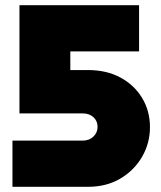

<svg xmlns="http://www.w3.org/2000/svg" viewBox="-20 -720 620 740"><path d="M28 0V-178H298Q324 -178 340 -193.5Q356 -209 356 -231Q356 -254 340 -268.5Q324 -283 298 -283H55V-700H516V-522H251V-450H319Q391 -450 444.5 -421Q498 -392 528 -342Q558 -292 558 -230Q558 -168 527.5 -115.5Q497 -63 443.5 -31.5Q390 0 319 0Z"/></svg>

Font: MuseoModerno Black
Style: Regular
Weight: 900
Designer: Pablo Cosgaya, Héctor Gatti, Marcela Romero, and the Authors of The MuseoModerno Project.
Foundry: Omnibus-Type Team
Version: Version 1.001